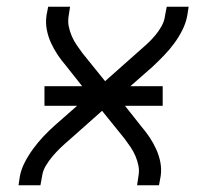

<svg xmlns="http://www.w3.org/2000/svg" viewBox="-20 -550 640 570"><path d="M35 0 39 -27Q43 -48 54 -69Q65 -90 79 -109Q93 -128 109 -145Q125 -162 143 -178L209 -236H112V-294H224L175 -356Q162 -371 151 -387.5Q140 -404 131.5 -422.5Q123 -441 119 -461.5Q115 -482 118 -504L123 -530H188L184 -504Q181 -487 184 -472Q187 -457 193 -443Q199 -429 207.5 -416.5Q216 -404 225 -392L292 -309L390 -396Q403 -407 416 -419Q429 -431 440 -444Q451 -457 459.5 -472Q468 -487 470 -504L475 -530H540L536 -504Q532 -482 521.5 -461Q511 -440 497 -421Q483 -402 466.5 -385Q450 -368 433 -352L367 -294H463V-236H351L400 -174Q413 -159 424 -142.5Q435 -126 443.5 -107.5Q452 -89 456 -68.5Q460 -48 457 -27L452 0H387L391 -27Q394 -43 391 -58Q388 -73 382 -87Q376 -101 367.5 -113.5Q359 -126 350 -138L283 -221L185 -134Q172 -123 159.5 -111Q147 -99 136 -86Q125 -73 116 -58Q107 -43 105 -27L100 0Z"/></svg>

Font: Iosevka Curly Light Extended
Style: Italic
Weight: 300
Width: 7
Italic angle: -9°
Monospace: yes
Designer: Belleve Invis
Foundry: Belleve Invis
Version: Version 11.1.0; ttfautohint (v1.8.3)